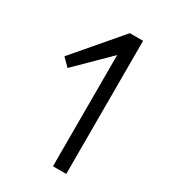

<svg xmlns="http://www.w3.org/2000/svg" viewBox="-170 -767 754 852"><g transform="rotate(30 207.0 -341.0)"><path d="M240 -682H308V0H240V-570L78 -410L40 -448Z"/></g></svg>

Font: Didact Gothic
Style: Regular
Weight: 400
Designer: Daniel Johnson
Foundry: Daniel Johnson
Version: Version 2.101;PS 002.101;hotconv 1.0.88;makeotf.lib2.5.64775